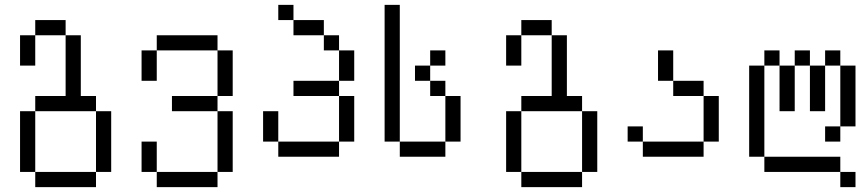

<svg xmlns="http://www.w3.org/2000/svg" viewBox="-20 -645 3540 790"><path d="M125 62.5V125H375V62.5ZM125 62.5Q125 62.5 125 -187.5H62.5Q62.5 -187.5 62.5 62.5ZM375 62.5H437.5Q437.5 62.5 437.5 -187.5H375Q375 -187.5 375 62.5ZM125 -187.5H375V-250H312.5Q312.5 -250 312.5 -500H250Q250 -500 250 -250H125ZM62.5 -500Q62.5 -500 62.5 -375H125Q125 -375 125 -500ZM125 -500H250V-562.5H125Z M625 62.5V125H875V62.5ZM625 62.5Q625 62.5 625 -62.5H562.5Q562.5 -62.5 562.5 62.5ZM875 62.5H937.5Q937.5 62.5 937.5 -187.5H875Q875 -187.5 875 62.5ZM875 -187.5V-250H687.5V-187.5ZM875 -250H937.5V-437.5H875ZM562.5 -437.5Q562.5 -437.5 562.5 -312.5H625Q625 -312.5 625 -437.5ZM625 -437.5H875V-500H625Z M1125 -62.5V0H1375V-62.5ZM1125 -62.5Q1125 -62.5 1125 -187.5H1062.5Q1062.5 -187.5 1062.5 -62.5ZM1375 -62.5H1437.5V-250H1375ZM1375 -250V-312.5H1187.5V-250ZM1375 -312.5H1437.5Q1437.5 -312.5 1437.5 -437.5H1375Q1375 -437.5 1375 -312.5ZM1375 -437.5V-500H1312.5V-437.5ZM1312.5 -500V-562.5H1187.5V-500ZM1187.5 -562.5V-625H1125V-562.5Z M1812.5 -375V-437.5H1750V-375H1687.5V-312.5H1750V-250H1812.5V-62.5H1625V0H1812.5V-62.5H1875V-250H1812.5V-312.5H1750V-375ZM1625 -62.5V-625H1562.5V-62.5Z M2125 62.5V125H2375V62.5ZM2125 62.5Q2125 62.5 2125 -187.5H2062.5Q2062.5 -187.5 2062.5 62.5ZM2375 62.5H2437.5Q2437.5 62.5 2437.5 -187.5H2375Q2375 -187.5 2375 62.5ZM2125 -187.5H2375V-250H2312.5Q2312.5 -250 2312.5 -500H2250Q2250 -500 2250 -250H2125ZM2062.5 -500Q2062.5 -500 2062.5 -375H2125Q2125 -375 2125 -500ZM2125 -500H2250V-562.5H2125Z M2625 -62.5V0H2875V-62.5ZM2625 -62.5V-125H2562.5V-62.5ZM2875 -62.5H2937.5V-250H2875ZM2875 -250V-312.5H2750V-250ZM2750 -312.5Q2750 -312.5 2750 -437.5H2687.5Q2687.5 -437.5 2687.5 -312.5Z M3500 125V62.5H3437.5V125ZM3437.5 62.5V0H3125V62.5ZM3125 0Q3125 0 3125 -375H3062.5Q3062.5 -375 3062.5 0ZM3437.5 -125H3375V-62.5H3437.5ZM3437.5 -125H3500Q3500 -125 3500 -375H3437.5Q3437.5 -375 3437.5 -125ZM3187.5 -375V-187.5H3250V-375ZM3312.5 -375V-187.5H3375V-375ZM3125 -375H3187.5V-437.5H3125ZM3250 -375H3312.5V-437.5H3250ZM3375 -375H3437.5V-437.5H3375Z"/></svg>

Font: Unifont
Style: Regular
Weight: 500
Version: Version 15.1.04